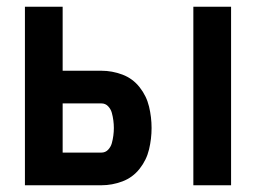

<svg xmlns="http://www.w3.org/2000/svg" viewBox="-20 -550 760 570"><path d="M554 0H666V-530H554ZM54 0H281Q313 0 343.5 -11.5Q374 -23 394.5 -49Q415 -75 422.5 -106.5Q430 -138 430 -170Q430 -202 422.5 -233.5Q415 -265 394.5 -291Q374 -317 343.5 -328.5Q313 -340 281 -340H166V-530H54ZM166 -97V-243H281Q293 -243 301 -234.5Q309 -226 312 -215Q315 -204 316.5 -192.5Q318 -181 318 -170Q318 -159 316.5 -147.5Q315 -136 312 -125Q309 -114 301 -105.5Q293 -97 281 -97Z"/></svg>

Font: Iosevka Sparkle Semibold
Style: Regular
Weight: 600
Designer: Belleve Invis
Foundry: Belleve Invis
Version: Version 4.5.0; ttfautohint (v1.8.3)